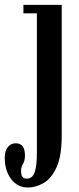

<svg xmlns="http://www.w3.org/2000/svg" viewBox="-68 -544 335 812"><path d="M50.5 249Q5.5 249 -21.2 212.8Q-48 176.5 -48 123Q-48 93.5 -34.8 77.8Q-21.5 62 -1.5 62Q37.5 62 37.5 112.5Q37.5 136.5 29.2 149.2Q21 162 21 179.5Q21 211.5 44.5 211.5Q69.5 211.5 78.8 184Q88 156.5 88 102V-487.5H31V-523.5H193V30.5Q193 116 171.2 163.5Q149.5 211 116.5 230Q83.5 249 50.5 249Z"/></svg>

Font: Imbue 10pt SemiBold
Style: Regular
Weight: 600
Designer: Tyler Finck
Foundry: Etcetera Type Company
Version: Version 1.102; ttfautohint (v1.8.3)